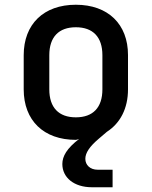

<svg xmlns="http://www.w3.org/2000/svg" viewBox="-20 -580 640 810"><path d="M300 -560C164 -560 80 -478 80 -347V-203C80 -72 164 10 300 10C304 10 309 8 314 6C262 46 243 79 243 112C243 169 292 210 368 210H455V136H392C360 136 340 116 340 90C340 65 358 38 397 5L431 -24C487 -60 520 -122 520 -203V-348C520 -478 436 -560 300 -560ZM412 -203C412 -126 372 -85 300 -85C228 -85 188 -126 188 -203V-347C188 -424 228 -465 300 -465C372 -465 412 -424 412 -347Z"/></svg>

Font: Tekne LDO SemiBold
Style: Regular
Weight: 600
Monospace: yes
Designer: Alessio Laiso, Mario Rullo, Paolo Rosset
Foundry: Alessio Laiso
Version: Version 1.000;hotconv 1.0.109;makeotfexe 2.5.65596